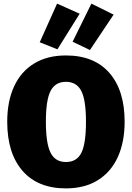

<svg xmlns="http://www.w3.org/2000/svg" viewBox="-20 -1023 730 1063"><path d="M670 -349Q670 -236 632 -153Q594 -70 521 -25Q448 20 345 20Q189 20 104.5 -77.5Q20 -175 20 -349Q20 -462 58 -544.5Q96 -627 169 -671.5Q242 -716 345 -716Q501 -716 585.5 -619.5Q670 -523 670 -349ZM234 -349Q234 -229 260 -177.5Q286 -126 345 -126Q405 -126 430.5 -177Q456 -228 456 -349Q456 -469 430 -519.5Q404 -570 345 -570Q286 -570 260 -519.5Q234 -469 234 -349ZM296 -1003 421 -947 298 -750 200 -789ZM486 -1003 609 -942 478 -746 382 -792Z"/></svg>

Font: Fira Sans Black
Style: Regular
Weight: 900
Designer: Carrois Corporate & Edenspiekermann AG
Foundry: Carrois Corporate GbR & Edenspiekermann AG
Version: Version 4.203